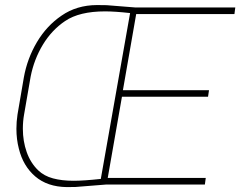

<svg xmlns="http://www.w3.org/2000/svg" viewBox="-20 -741 965 771"><path d="M806.2 -26.4 802.7 0H406.7L283.7 9.8L248.5 10.3Q170.4 9.3 121.6 -32.5Q72.8 -74.2 55.7 -144Q45.9 -181.6 45.9 -224.1Q45.9 -252 50.3 -281.2L75.7 -429.7Q89.4 -506.3 128.4 -572Q167.5 -637.7 227.1 -678.2Q287.6 -720.2 369.1 -720.7L408.2 -720.2L524.9 -710.9H924.8L921.4 -684.6H526.9L473.6 -378.9H819.3L815.4 -352.5H469.7L412.6 -26.4ZM76.7 -281.2Q71.8 -253.9 71.8 -224.1Q71.8 -173.8 87.2 -130.4Q102.5 -86.9 133.3 -57.1Q157.2 -34.2 192.9 -24.7Q228.5 -15.1 275.4 -15.1Q315.9 -15.1 384.8 -22.5L502.4 -688.5Q441.9 -695.3 401.9 -695.3Q298.8 -695.3 241.7 -656.7Q188 -620.6 152.3 -561.8Q116.7 -502.9 103 -433.1Z"/></svg>

Font: Mardoto Thin
Style: Italic
Weight: 250
Italic angle: -12°
Designer: Christian Robertson, Vahan Hovhannisyan
Foundry: Google
Version: Version 1.000